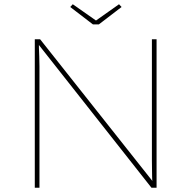

<svg xmlns="http://www.w3.org/2000/svg" viewBox="-20 -885 902 905"><path d="M144 0V-700H169L703 -26L699 -25Q697 -38 697 -53Q697 -68 696.5 -86.5Q696 -105 696 -128Q696 -151 696 -178.5Q696 -206 696 -241V-700H718V0H694L153 -686H164Q163 -675 163.5 -658Q164 -641 165 -619Q166 -597 166 -572.5Q166 -548 166 -522Q166 -496 166 -470V0ZM418 -770 311 -852 323 -865 440 -783H425L541 -865L553 -852L446 -770Z"/></svg>

Font: Lexend Exa Thin
Style: Regular
Weight: 250
Designer: Bonnie Shaver-Troup, Thomas Jockin
Foundry: Lexend
Version: Version 1.007